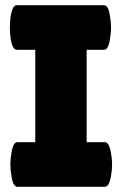

<svg xmlns="http://www.w3.org/2000/svg" viewBox="-20 -720 469 740"><path d="M116 -172V-528H45Q28 -528 21 -571Q18 -592 18 -614Q18 -636 21 -657Q28 -700 45 -700H381Q398 -700 404 -657Q408 -636 408 -614Q408 -592 404 -571Q398 -528 381 -528H314V-172H384Q401 -172 408 -129Q412 -108 412 -86Q412 -64 408 -43Q401 0 384 0H47Q30 0 24 -43Q20 -64 20 -86Q20 -108 24 -129Q30 -172 47 -172Z"/></svg>

Font: Lilita One
Style: Regular
Weight: 400
Designer: Juan Montoreano
Foundry: Juan Montoreano
Version: Version 1.002